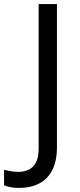

<svg xmlns="http://www.w3.org/2000/svg" viewBox="-98 -734 391 944"><path d="M-4 190Q-28 190 -46 186.5Q-64 183 -78 177V101Q-62 105 -44 108Q-26 111 -6 111Q19 111 41.5 101Q64 91 78 66Q92 41 92 -4V-714H182V-11Q182 58 159 102.5Q136 147 94 168.5Q52 190 -4 190Z"/></svg>

Font: Noto Sans Cham
Style: Regular
Weight: 400
Designer: Monotype Design Team
Foundry: Monotype Imaging Inc.
Version: Version 2.002